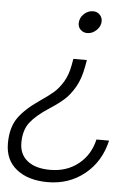

<svg xmlns="http://www.w3.org/2000/svg" viewBox="-65 -599 562 863"><g transform="rotate(5 216.0 -167.5)"><path d="M362 -517Q362 -495 343.5 -477Q325 -459 302 -459Q284 -459 272 -470.5Q260 -482 260 -499Q260 -524 278.5 -541.5Q297 -559 320 -559Q338 -559 350 -547Q362 -535 362 -517ZM306 -310Q296 -253 274 -215Q252 -177 226.5 -154.5Q201 -132 161 -106Q104 -69 77 -34Q50 1 50 58Q50 110 86.5 139Q123 168 189 168Q264 168 316.5 126Q369 84 385 14H442Q420 110 349.5 167Q279 224 183 224Q95 224 42.5 182.5Q-10 141 -10 66Q-10 -5 20.5 -49Q51 -93 117 -138Q154 -163 176.5 -182.5Q199 -202 218 -233.5Q237 -265 245 -310L250 -338H311Z"/></g></svg>

Font: Open Sauce Sans Light Italic
Style: Regular
Weight: 300
Italic angle: -10°
Designer: Alfredo Marco Pradil
Foundry: Creative Sauce Fz LLC
Version: Version 1.477